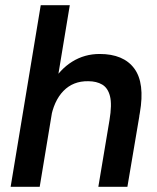

<svg xmlns="http://www.w3.org/2000/svg" viewBox="-20 -720 605 740"><path d="M21 0 137 -700H249L133 0ZM359 0 402 -257 517 -272 471 0ZM402 -257Q412 -317 404 -349Q396 -381 374 -394Q352 -407 320 -407Q262 -408 224.5 -369.5Q187 -331 175 -260L133 -262Q146 -342 178.5 -397.5Q211 -453 258.5 -482.5Q306 -512 364 -512Q456 -512 497.5 -456Q539 -400 519 -285L514 -257Z"/></svg>

Font: Figtree Light SemiBold
Style: Italic
Weight: 600
Italic angle: -9.5°
Version: Version 2.001;gftools[0.9.30]